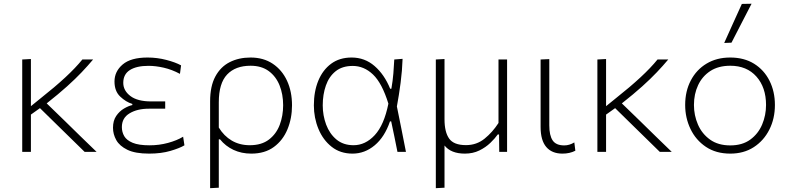

<svg xmlns="http://www.w3.org/2000/svg" viewBox="-20 -813 4227 1028"><path d="M99 0V-494.5L145.5 -497V-244.5L198.5 -287.5Q274.5 -347.5 329.8 -398.8Q385 -450 421 -494.5H478.5Q450 -460.5 417 -425.8Q384 -391 339 -350.5Q294 -310 230 -259.5L328.5 -164Q366.5 -126.5 410.2 -84Q454 -41.5 497 0H433Q397 -35 363 -68.5Q329 -102 293.5 -136.5L194 -234L145.5 -199.5V0Z M778.5 9.5Q704 9.5 662 -11Q620 -31.5 602.5 -63Q585 -94.5 585 -129Q585 -167 602.2 -192.2Q619.5 -217.5 643.8 -231.8Q668 -246 688.5 -250.5V-256.5Q654 -267 623.5 -296Q593 -325 593 -376.5Q593 -430.5 636.8 -467.8Q680.5 -505 770 -505Q821.5 -505 870.5 -492.2Q919.5 -479.5 949.5 -463L943.5 -417.5Q900.5 -440.5 857 -450.5Q813.5 -460.5 775.5 -460.5Q711 -460.5 675.5 -438Q640 -415.5 640 -369.5Q640 -328 678 -299Q716 -270 789 -270H864.5V-231H776.5Q715 -231 673.8 -206.2Q632.5 -181.5 632.5 -132.5Q632.5 -106 645.2 -84Q658 -62 690.2 -48.5Q722.5 -35 781 -35Q832.5 -35 880 -48Q927.5 -61 960.5 -81L967.5 -35Q943 -20 893 -5.2Q843 9.5 778.5 9.5Z M1105 194.5V-270.5Q1105 -351.5 1133 -403.5Q1161 -455.5 1209.8 -480.2Q1258.5 -505 1321.5 -505Q1390.5 -505 1440.2 -471.8Q1490 -438.5 1516.8 -380.8Q1543.5 -323 1543.5 -249Q1543.5 -179.5 1519.2 -120.8Q1495 -62 1446.5 -26.2Q1398 9.5 1325.5 9.5Q1273 9.5 1230.2 -10.5Q1187.5 -30.5 1158 -67H1151.5V192ZM1317.5 -35.5Q1380.5 -35.5 1420 -65.8Q1459.5 -96 1477.8 -144.8Q1496 -193.5 1496 -249.5Q1496 -308 1476.8 -356Q1457.5 -404 1418.8 -432.5Q1380 -461 1321.5 -461Q1240.5 -461 1196 -414Q1151.5 -367 1151.5 -265.5V-130Q1179 -85 1221 -60.2Q1263 -35.5 1317.5 -35.5Z M1867.5 9.5Q1802 9.5 1755.8 -27Q1709.5 -63.5 1685 -122.8Q1660.5 -182 1660.5 -249Q1660.5 -323 1684.2 -380.8Q1708 -438.5 1753 -471.8Q1798 -505 1862.5 -505Q1933 -505 1985.5 -459.5Q2038 -414 2069 -338H2075.5Q2083 -381 2086.2 -420.2Q2089.5 -459.5 2091 -494.5L2135.5 -498Q2133.5 -435.5 2125 -370.2Q2116.5 -305 2105 -243Q2117.5 -182 2129.5 -121.5Q2141.5 -61 2153.5 0H2108Q2099.5 -41 2091.5 -82Q2083 -122.5 2074.5 -163H2068Q2039.5 -79.5 1986.2 -35Q1933 9.5 1867.5 9.5ZM1873 -35.5Q1936.5 -35.5 1986.5 -89.5Q2036.5 -143.5 2059.5 -258Q2025.5 -368 1977.2 -414Q1929 -460 1868.5 -460Q1812.5 -460 1777 -431.5Q1741.5 -403 1724.8 -355Q1708 -307 1708 -249Q1708 -195 1726.2 -146Q1744.5 -97 1781.2 -66.2Q1818 -35.5 1873 -35.5Z M2313.5 194.5V-494.5L2360 -497V-174.5Q2360 -106 2384.8 -71Q2409.5 -36 2475 -36Q2532 -36 2574.8 -70.8Q2617.5 -105.5 2649 -154.5V-494.5H2695V0H2653Q2653 -23 2652.5 -46.5Q2652 -70 2652 -93H2645Q2630 -71.5 2605.2 -47.8Q2580.5 -24 2546.2 -7.2Q2512 9.5 2469 9.5Q2394.5 9.5 2360 -34V192Z M2991.5 9.5Q2935 9.5 2904.8 -26Q2874.5 -61.5 2874.5 -133V-494.5L2921 -496.5V-142Q2921 -88 2939 -61.2Q2957 -34.5 3001 -34.5Q3029 -34.5 3055 -50.5L3060.5 -6Q3030.5 9.5 2991.5 9.5Z M3178.5 0V-494.5L3225 -497V-244.5L3278 -287.5Q3354 -347.5 3409.2 -398.8Q3464.5 -450 3500.5 -494.5H3558Q3529.5 -460.5 3496.5 -425.8Q3463.5 -391 3418.5 -350.5Q3373.5 -310 3309.5 -259.5L3408 -164Q3446 -126.5 3489.8 -84Q3533.5 -41.5 3576.5 0H3512.5Q3476.5 -35 3442.5 -68.5Q3408.5 -102 3373 -136.5L3273.5 -234L3225 -199.5V0Z M3890 9.5Q3813.5 9.5 3759.5 -26.8Q3705.5 -63 3677 -122.5Q3648.5 -182 3648.5 -251Q3648.5 -325 3678.8 -382.5Q3709 -440 3763.2 -472.5Q3817.5 -505 3889.5 -505Q3964 -505 4017.5 -471.8Q4071 -438.5 4100 -380.8Q4129 -323 4129 -251Q4129 -178 4099.2 -119Q4069.5 -60 4016 -25.2Q3962.5 9.5 3890 9.5ZM3890 -34.5Q3954.5 -34.5 3997 -65.5Q4039.5 -96.5 4060.5 -146Q4081.5 -195.5 4081.5 -251Q4081.5 -345 4030 -403Q3978.5 -461 3890 -461Q3826.5 -461 3783.2 -432.8Q3740 -404.5 3717.8 -357Q3695.5 -309.5 3695.5 -251Q3695.5 -195.5 3717 -146Q3738.5 -96.5 3781.8 -65.5Q3825 -34.5 3890 -34.5ZM3857.5 -583Q3881.5 -636 3905 -688.5Q3928.5 -740.5 3952 -792L4004 -793Q3976.5 -740.5 3950 -688.5Q3923.5 -636.5 3896.5 -584.5Z"/></svg>

Font: Heraclito ExtraLight
Style: Regular
Weight: 200
Designer: Kostas Bartsokas (font) & Cristiano Sobral (main changes)
Foundry: Kostas Bartsokas (font) & Cristiano Sobral (main changes)
Version: Version 1.00;July 8, 2020;FontCreator 13.0.0.2655 64-bit